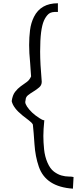

<svg xmlns="http://www.w3.org/2000/svg" viewBox="-20 -1006 465 1161"><path d="M232.4 -511.7Q232.4 -491.2 217.3 -478Q202.1 -464.8 183.6 -453.6Q165 -442.4 149.9 -430.7Q134.8 -418.9 134.8 -400.4Q132.8 -395.5 132.8 -387.2Q132.8 -378.9 143.6 -361.3Q168.9 -323.2 217.8 -292Q238.3 -279.3 242.7 -279.3Q247.1 -279.3 248 -279.3Q242.2 -221.7 242.2 -184.1Q242.2 -146.5 246.6 -103Q251 -59.6 267.1 -22.5Q283.2 14.6 306.2 31.7Q329.1 48.8 352.1 55.2Q375 61.5 395 61.5Q415 61.5 424.8 64.5L420.9 134.8Q256.8 124 214.8 2Q193.4 -59.6 188.5 -133.8Q183.6 -208 178.7 -252.9Q172.9 -264.6 154.3 -278.3Q135.7 -292 115.2 -308.6Q59.6 -353.5 50.8 -394.5Q55.7 -430.7 71.3 -450.7Q86.9 -470.7 105 -483.9Q123 -497.1 140.6 -509.3Q158.2 -521.5 168 -543.9Q166 -581.1 162.1 -627.9Q156.2 -686.5 156.2 -733.4Q156.2 -780.3 161.6 -823.7Q167 -867.2 185.5 -904.3Q226.6 -986.3 330.1 -986.3V-933.6Q290 -936.5 273.4 -921.4Q256.8 -906.2 245.6 -880.9Q234.4 -855.5 228.5 -810.1Q222.7 -764.6 222.7 -693.4Q222.7 -622.1 232.4 -511.7Z"/></svg>

Font: Architects Daughter
Style: Regular
Weight: 400
Designer: Kimberly Geswein
Foundry: Kimberly Geswein
Version: Version 1.002 2010